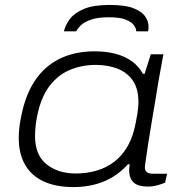

<svg xmlns="http://www.w3.org/2000/svg" viewBox="-20 -746 725 778"><path d="M278 12Q205 12 155.5 -11.5Q106 -35 81 -79.5Q56 -124 56 -187Q56 -208 58.5 -230Q61 -252 66 -275Q83 -362 122 -420Q161 -478 222 -508Q283 -538 363 -538Q411 -538 448.5 -528Q486 -518 514 -498Q542 -478 559 -447H566L591 -526H642L622 -416Q617 -385 610 -342Q603 -299 595 -253.5Q587 -208 581 -167.5Q575 -127 571 -100Q567 -73 567 -67Q567 -55 575 -48.5Q583 -42 600 -42H657L649 -6Q638 -1 619 4.5Q600 10 578 10Q542 10 524 -4.5Q506 -19 504 -46Q503 -53 503.5 -62Q504 -71 506 -79L499 -81Q457 -34 401.5 -11Q346 12 278 12ZM287 -43Q331 -43 371 -54.5Q411 -66 443.5 -91Q476 -116 498.5 -156Q521 -196 531 -254Q535 -274 537 -287.5Q539 -301 540 -311.5Q541 -322 541 -331Q541 -386 518.5 -419Q496 -452 457 -467.5Q418 -483 368 -483Q311 -483 262.5 -462.5Q214 -442 179.5 -396Q145 -350 130 -273Q126 -253 124.5 -238Q123 -223 122.5 -213.5Q122 -204 122 -194Q122 -118 168.5 -80.5Q215 -43 287 -43ZM424 -726Q486 -726 520 -713Q554 -700 568 -680Q582 -660 582 -637Q582 -633 581.5 -628.5Q581 -624 580 -619H532Q532 -631 522.5 -644Q513 -657 489.5 -666.5Q466 -676 421 -676Q375 -676 347.5 -666Q320 -656 307 -643Q294 -630 289 -619H239Q245 -645 263.5 -669.5Q282 -694 320.5 -710Q359 -726 424 -726Z"/></svg>

Font: Archivo Expanded ExtraLight
Style: Italic
Weight: 250
Width: 7
Italic angle: -10°
Designer: Hector Gatti
Foundry: Omnibus-Type
Version: Version 2.001